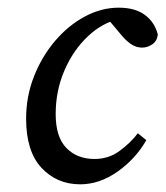

<svg xmlns="http://www.w3.org/2000/svg" viewBox="-20 -469 431 500"><path d="M189 11Q128 11 88 -32Q48 -75 48 -160Q48 -218 68.5 -270Q89 -322 123.5 -362.5Q158 -403 201 -426Q244 -449 289 -449Q332 -449 357.5 -430Q383 -411 391 -379Q389 -362 376.5 -353.5Q364 -345 350 -345Q334 -345 320 -355Q306 -365 295 -379L253 -429L293 -420Q248 -411 209.5 -375Q171 -339 148 -286Q125 -233 125 -172Q125 -112 153 -83.5Q181 -55 226 -55Q263 -55 291.5 -76Q320 -97 339 -122L361 -104Q333 -55 286 -22Q239 11 189 11Z"/></svg>

Font: Lisu Bosa
Style: Italic
Weight: 400
Italic angle: -19°
Designer: David Morse, Annie Olsen, Victor Gaultney, Frank Grießhammer (Latin)
Foundry: SIL International
Version: Version 2.000